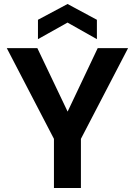

<svg xmlns="http://www.w3.org/2000/svg" viewBox="-20 -941 674 961"><path d="M250 0V-246L14 -700H167L333 -352H304L469 -700H621L385 -246V0ZM170 -745V-842L318 -921L465 -842V-745L318 -828Z"/></svg>

Font: DM Sans 16pt
Style: Bold
Weight: 700
Version: Version 4.004;gftools[0.9.30]